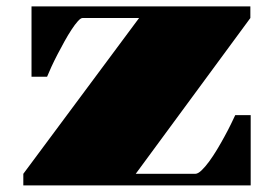

<svg xmlns="http://www.w3.org/2000/svg" viewBox="-20 -563 846 583"><path d="M50.8 -35.2 402.3 -508.3H230.5Q225.1 -508.3 216.3 -498.5Q207.5 -488.8 197.3 -473.1Q187 -457.5 176 -437.7Q165 -418 154.8 -398.2Q144.5 -378.4 136.2 -360.4Q127.9 -342.3 123 -330.1H75.7V-543.5H740.2V-508.3L392.1 -35.2H572.8Q581.1 -35.2 592 -45.7Q603 -56.2 615 -72.5Q627 -88.9 639.2 -109.1Q651.4 -129.4 662.1 -149.2Q672.9 -168.9 681.2 -186Q689.5 -203.1 694.3 -213.4H741.2V0H50.8Z"/></svg>

Font: GravitasOne
Style: Regular
Weight: 400
Designer: Riccardo De Franceschi
Foundry: Sorkin Type Co.
Version: Version 1.001